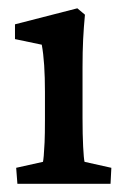

<svg xmlns="http://www.w3.org/2000/svg" viewBox="-20 -449 310 469"><path d="M22.5 0 19.5 -39.1 85 -53.7Q85.9 -57.6 86.9 -68.8Q87.9 -80.1 88.9 -101.1Q89.8 -122.1 89.8 -155.3V-224.6Q89.8 -259.8 87.9 -289.6Q85.9 -319.3 82 -339.8L16.6 -353.5V-389.6L168.9 -428.7L187.5 -413.1Q184.6 -382.8 183.1 -353Q181.6 -323.2 181.6 -284.2V-161.1Q181.6 -120.1 183.1 -90.8Q184.6 -61.5 186.5 -53.7L252 -39.1L250 0Z"/></svg>

Font: Crimson Pro Medium
Style: Regular
Weight: 500
Designer: Jacques Le Bailly
Foundry: Baron von Fonthausen
Version: Version 1.003